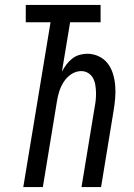

<svg xmlns="http://www.w3.org/2000/svg" viewBox="-20 -755 540 775"><path d="M74 0 184 -665H84V-735H386V-665H263L230 -466Q238 -481 248 -494.5Q258 -508 271.5 -518.5Q285 -529 301 -533.5Q317 -538 332 -538Q357 -538 379 -527.5Q401 -517 415 -498.5Q429 -480 436 -457Q443 -434 445 -410Q447 -386 445 -361Q443 -336 439 -311L388 0H309L362 -322Q365 -337 366.5 -352.5Q368 -368 367.5 -383.5Q367 -399 364.5 -413.5Q362 -428 355 -440.5Q348 -453 335.5 -460.5Q323 -468 308 -468Q287 -468 268.5 -456Q250 -444 238 -425.5Q226 -407 219.5 -387Q213 -367 210 -347L153 0Z"/></svg>

Font: Iosevka Curly Oblique
Style: Regular
Weight: 400
Italic angle: -9°
Monospace: yes
Designer: Belleve Invis
Foundry: Belleve Invis
Version: Version 11.1.0; ttfautohint (v1.8.3)